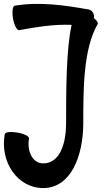

<svg xmlns="http://www.w3.org/2000/svg" viewBox="-32 -891 556 973"><path d="M64 -738C153 -754 242 -769 331 -765C303 -641 303 -424 303 -267C303 -167 273 -63 187 -63C132 -63 104 -126 115 -189C117 -200 91 -213 57 -219C23 -225 -6 -222 -8 -211C-33 -72 55 62 187 62C329 62 390 -104 390 -267C390 -439 390 -643 463 -769C467 -775 459 -787 444 -799C448 -818 436 -840 417 -843C293 -865 167 -883 42 -862C32 -860 28 -831 34 -797C40 -763 54 -737 64 -738Z"/></svg>

Font: Nupuram
Style: Bold
Weight: 700
Designer: Santhosh Thottingal (santhosh.thottingal@gmail.com)
Foundry: SMC
Version: Version 1.000